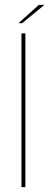

<svg xmlns="http://www.w3.org/2000/svg" viewBox="-20 -767 202 787"><path d="M68 0V-630H84V0ZM56 -672 139 -747H162L71 -672Z"/></svg>

Font: Alumni Sans Pinstripe
Style: Regular
Weight: 400
Designer: Robert E. Leuschke
Foundry: Robert E. Leuschke
Version: Version 1.010; ttfautohint (v1.8.4.7-5d5b)